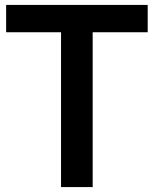

<svg xmlns="http://www.w3.org/2000/svg" viewBox="-20 -760 624 780"><path d="M228 0V-629H5V-740H580V-629H356.5V0Z"/></svg>

Font: Encode Sans Semi Condensed SmBd
Style: Regular
Weight: 600
Width: 4
Designer: Multiple Designers
Foundry: Impallari Type
Version: Version 2.000